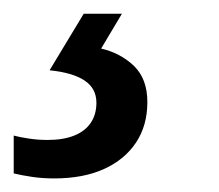

<svg xmlns="http://www.w3.org/2000/svg" viewBox="-105 -20 319 280"><path d="M-25.9 240.2Q-43 240.2 -57.9 238Q-72.8 235.8 -85 232.9V177.7Q-75.7 180.2 -62.7 182.1Q-49.8 184.1 -35.6 184.1Q-12.7 184.1 3.2 177.7Q19 171.4 27.3 159.2Q35.6 147 35.6 129.9Q35.6 108.9 18.3 97.4Q1 85.9 -32.7 82.5L17.1 0H72.8L42.5 50.8Q71.3 57.6 90.6 76.4Q109.9 95.2 109.9 128.9Q109.9 163.1 93.3 188Q76.7 212.9 46.4 226.6Q16.1 240.2 -25.9 240.2Z"/></svg>

Font: Open Sans SemiCondensed Medium
Style: Italic
Weight: 500
Width: 4
Italic angle: -12°
Designer: Monotype Design Team
Foundry: Monotype Imaging Inc.
Version: Version 3.000